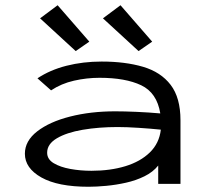

<svg xmlns="http://www.w3.org/2000/svg" viewBox="-20 -702 790 733"><path d="M318 11Q201 11 138 -24.5Q75 -60 75 -115Q75 -164 122 -200.5Q169 -237 247.5 -257Q326 -277 420 -277Q455 -277 501 -275Q547 -273 592 -269Q579 -348 519 -376.5Q459 -405 360 -405Q311 -405 262.5 -394Q214 -383 175 -357L123 -403Q171 -435 234 -451Q297 -467 368 -467Q458 -467 526 -447Q594 -427 631.5 -378Q669 -329 669 -243V0H584V-70Q564 -45 531.5 -29Q499 -13 461 -4.5Q423 4 385.5 7.5Q348 11 318 11ZM160 -119Q160 -94 185 -79Q210 -64 248.5 -57Q287 -50 329 -50Q401 -50 458.5 -67.5Q516 -85 552 -120Q588 -155 594 -207Q555 -211 509 -214Q463 -217 429 -217Q357 -217 295.5 -206.5Q234 -196 197 -174Q160 -152 160 -119ZM269 -507 133 -632 200 -682 321 -543ZM509 -507 373 -632 440 -682 561 -543Z"/></svg>

Font: Inconsolata ExtraExpanded Thin
Style: Regular
Weight: 100
Width: 8
Monospace: yes
Designer: Raph Levien, Cyreal, Brenton Simpson
Foundry: Raph Levien, Cyreal, Google
Version: Version 3.100; ttfautohint (v1.8.4.7-5d5b)